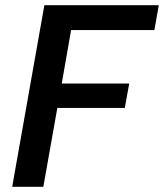

<svg xmlns="http://www.w3.org/2000/svg" viewBox="-20 -720 632 740"><path d="M27 0 151 -700H592L575 -604H254L218 -398H478L461 -304H201L147 0Z"/></svg>

Font: DM Sans 12pt SemiBold
Style: Italic
Weight: 600
Italic angle: -10°
Version: Version 4.004;gftools[0.9.30]